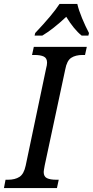

<svg xmlns="http://www.w3.org/2000/svg" viewBox="-39 -951 470 971"><path d="M-11 -42H1Q37 -42 59.5 -56.5Q82 -71 91 -114L194 -604Q199 -622 199 -634Q199 -657 182.5 -665Q166 -673 135 -673H123L132 -714H400L391 -673H379Q343 -673 321 -658.5Q299 -644 291 -600L187 -114Q182 -87 182 -81Q182 -58 198.5 -50Q215 -42 246 -42H258L249 0H-19ZM139 -784Q227 -877 262 -931H352Q359 -900 376 -859Q393 -818 411 -784L408 -771H374Q335 -802 296 -866Q229 -803 175 -771H136Z"/></svg>

Font: Noto Serif Narrow
Style: Italic
Weight: 400
Width: 4
Italic angle: -12°
Designer: Monotype Design Team
Foundry: Monotype Imaging Inc.
Version: Version 1.001